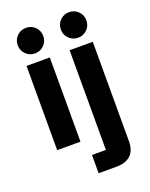

<svg xmlns="http://www.w3.org/2000/svg" viewBox="-164 -786 834 1071"><g transform="rotate(-20 252.5 -250.5)"><path d="M57.5 0V-500H195.8V0ZM126.7 -549.2Q95 -549.2 72.9 -571.2Q50.8 -593.3 50.8 -625Q50.8 -656.7 72.9 -678.8Q95 -700.8 126.7 -700.8Q158.3 -700.8 180.4 -678.8Q202.5 -656.7 202.5 -625Q202.5 -593.3 180.4 -571.2Q158.3 -549.2 126.7 -549.2ZM230.8 200V91.7H313.3V-500H450.8V89.2Q450.8 145 421.2 172.5Q391.7 200 336.7 200ZM382.5 -549.2Q350.8 -549.2 328.8 -571.2Q306.7 -593.3 306.7 -625Q306.7 -656.7 328.8 -678.8Q350.8 -700.8 382.5 -700.8Q414.2 -700.8 436.2 -678.8Q458.3 -656.7 458.3 -625Q458.3 -593.3 436.2 -571.2Q414.2 -549.2 382.5 -549.2Z"/></g></svg>

Font: Funnel Display
Style: Bold
Weight: 700
Designer: NORD ID, Kristian Moeller
Foundry: Dicotype
Version: Version 1.000